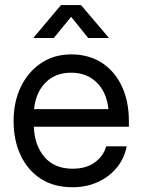

<svg xmlns="http://www.w3.org/2000/svg" viewBox="-20 -748 576 779"><path d="M274.4 11.7Q198.7 11.7 145.3 -22.9Q91.8 -57.6 63.5 -118.4Q35.2 -179.2 35.2 -256.8Q35.2 -335.4 64.9 -396.5Q94.7 -457.5 147.5 -492.4Q200.2 -527.3 268.6 -527.3Q340.3 -527.3 393.1 -493.2Q445.8 -459 474.4 -397.9Q502.9 -336.9 502.9 -256.8V-233.9H117.2Q120.1 -158.2 160.6 -110.8Q201.2 -63.5 274.4 -63.5Q329.6 -63.5 364.5 -88.9Q399.4 -114.3 411.1 -154.3H494.1Q484.4 -105 453.6 -67.6Q422.9 -30.3 376.7 -9.3Q330.6 11.7 274.4 11.7ZM118.2 -305.2H419.9Q413.1 -373 372.6 -413.1Q332 -453.1 268.6 -453.1Q205.1 -453.1 165 -413.1Q125 -373 118.2 -305.2ZM198.2 -593.8H115.2V-594.2L227.5 -727.5H308.6L421.9 -594.2V-593.8H337.9L268.6 -679.7Z"/></svg>

Font: Inter Display
Style: Regular
Weight: 400
Designer: Rasmus Andersson
Foundry: rsms
Version: Version 4.001;git-9221beed3